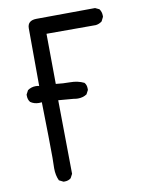

<svg xmlns="http://www.w3.org/2000/svg" viewBox="-86 -834 671 885"><g transform="rotate(-10 250.0 -391.5)"><path d="M145 -10H139L119 -20Q107 -45 107 -78L108 -127Q108 -199 104 -388L91 -387Q68 -387 51 -399Q41 -411 41 -429V-435L51 -454Q68 -466 89 -466Q97 -466 105 -464L104 -734Q104 -770 145 -771L421 -773L440 -764Q450 -750 450 -733V-727L440 -707Q427 -697 411 -695H180L182 -460Q215 -456 249.5 -456Q284 -456 313 -442Q323 -431 323 -413V-407L313 -388Q295 -376 271 -376Q262 -376 252 -378L180 -384L184 -39L174 -20Q162 -10 145 -10Z"/></g></svg>

Font: Xiaolai SC
Style: Regular
Weight: 400
Designer: Nozomi Seto 瀬戸のぞみ
Version: Version 3.11;December 4, 2020;FontCreator 13.0.0.2613 64-bit